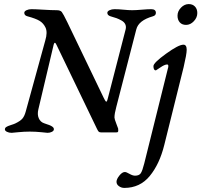

<svg xmlns="http://www.w3.org/2000/svg" viewBox="-20 -649 987 941"><path d="M905 -629Q924 -629 935.5 -617Q947 -605 947 -585Q947 -563 930 -545Q913 -527 892 -527Q872 -527 861 -539.5Q850 -552 850 -572Q850 -594 867 -611.5Q884 -629 905 -629ZM879 -430Q895 -430 895 -405Q895 -384 880 -320L785 62Q762 155 714 213.5Q666 272 589 272Q575 272 563 263.5Q551 255 551 242Q551 229 565 211.5Q579 194 592 194Q599 194 614.5 203Q630 212 642 212Q662 212 670 200Q678 188 687 152L801 -306Q801 -307 802.5 -312Q804 -317 804.5 -319.5Q805 -322 805 -325.5Q805 -329 803.5 -331Q802 -333 799 -333Q787 -333 766 -318.5Q745 -304 744 -304Q732 -304 732 -325Q732 -341 793.5 -385.5Q855 -430 879 -430ZM522 -569Q506 -574 506 -586Q506 -594 517 -599Q528 -604 541 -604Q561 -604 585.5 -601.5Q610 -599 628 -599Q646 -599 675 -601.5Q704 -604 721 -604Q744 -604 744 -586Q744 -573 729 -569Q659 -549 648 -505L550 -125Q541 -92 541 -73Q541 -66 550 -43Q559 -20 559 -19Q559 -16 559.5 -11.5Q560 -7 559.5 -6Q559 -5 558 -3Q557 -1 554 -0.5Q551 0 546 0H478Q468 0 464.5 -3Q461 -6 456 -16L257 -429Q248 -449 243 -430L168 -113Q162 -88 170 -69.5Q178 -51 196 -45Q199 -44 204.5 -42Q210 -40 213 -39Q216 -38 220.5 -36.5Q225 -35 227.5 -33.5Q230 -32 233 -30.5Q236 -29 237.5 -27.5Q239 -26 241 -24Q243 -22 243.5 -19.5Q244 -17 244 -15Q244 -8 234.5 -3Q225 2 213 2Q212 2 183 -1Q154 -4 126 -4Q98 -4 69 -1Q40 2 37 2Q24 2 14 -3Q4 -8 4 -15Q4 -22 10.5 -26.5Q17 -31 33 -36Q49 -41 55 -44Q80 -56 90 -68Q100 -80 106 -102L202 -451Q214 -491 203 -514Q193 -535 174.5 -546.5Q156 -558 115 -569Q99 -573 99 -586Q99 -594 110 -599Q121 -604 134 -604Q152 -604 192.5 -601.5Q233 -599 258 -599Q276 -599 283 -590Q290 -581 310 -540L488 -170Q495 -156 498 -152.5Q501 -149 503.5 -152.5Q506 -156 509 -169L596 -506Q599 -519 594 -530Q589 -541 575.5 -548.5Q562 -556 551 -560Q540 -564 522 -569Z"/></svg>

Font: EB Garamond 08
Style: Italic
Weight: 400
Italic angle: -14°
Version: Version 0.016